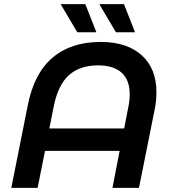

<svg xmlns="http://www.w3.org/2000/svg" viewBox="-20 -914 838 934"><path d="M741 -465Q741 -423 733 -384L656 0H527L562 -180H199L163 0H35L115 -401Q145 -556 235 -633Q325 -710 470 -710Q597 -710 669 -645.5Q741 -581 741 -465ZM584 -289 604 -392Q611 -424 611 -455Q611 -525 571.5 -560.5Q532 -596 457 -596Q369 -596 316 -549Q263 -502 242 -399L220 -289ZM275 -894H395L449 -757H356ZM463 -894H583L637 -757H544Z"/></svg>

Font: Montserrat Alternates SemiBold
Style: Italic
Weight: 600
Italic angle: -11.3°
Designer: Julieta Ulanovsky
Foundry: Julieta Ulanovsky
Version: Version 7.200